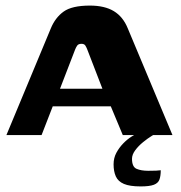

<svg xmlns="http://www.w3.org/2000/svg" viewBox="-20 -484 649 688"><path d="M3 0 162 -382Q178 -421 208 -442.5Q238 -464 302 -464Q355 -464 388 -444Q421 -424 438 -382L598 0H420L377 -103H169L129 0ZM195 -166H347L293 -306Q290 -314 286 -320.5Q282 -327 272 -327Q261 -327 256.5 -320.5Q252 -314 249 -306ZM484 184Q445 184 424 175Q403 166 395 148Q387 130 387 105Q387 82 397 63.5Q407 45 421.5 30Q436 15 452 5Q468 -5 480 -10H548Q540 -7 524.5 2.5Q509 12 492.5 25.5Q476 39 464.5 54.5Q453 70 453 85Q453 114 469.5 121Q486 128 511 128Q531 128 539.5 127.5Q548 127 551 126.5Q554 126 556 126Q556 146 551.5 159Q547 172 531.5 178Q516 184 484 184Z"/></svg>

Font: r_Genos
Style: Bold
Weight: 700
Designer: Robert E. Leuschke
Foundry: Robert E. Leuschke
Version: Version 2.000;June 29, 2024;FontCreator 14.0.0.2814 32-bit